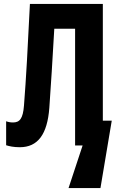

<svg xmlns="http://www.w3.org/2000/svg" viewBox="-20 -734 584 969"><path d="M80 9C171 9 219 -56 229 -190C238 -313 244 -420 254 -589H359V0H397L326 215H487L544 -125H499V-714H131C120 -491 112 -341 101 -201C96 -135 79 -116 46 -116C32 -116 22 -118 11 -122V-1C27 4 48 9 80 9Z"/></svg>

Font: Noto Sans Mono Condensed ExtraBold
Style: Regular
Weight: 800
Width: 3
Designer: Monotype Design Team
Foundry: Monotype Imaging Inc.
Version: Version 2.014